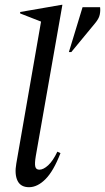

<svg xmlns="http://www.w3.org/2000/svg" viewBox="-20 -770 438 800"><path d="M101 10Q66 10 53 -17Q40 -44 48 -89L151 -680L64 -714V-720L237 -750H240L129 -119Q124 -89 127 -76Q130 -63 144 -63Q161 -63 181 -81.5Q201 -100 219 -138L232 -132Q203 -57 169.5 -23.5Q136 10 101 10ZM267 -553 324 -740H397Q399 -725 395.5 -708.5Q392 -692 376 -673L277 -553Z"/></svg>

Font: Spectral
Style: Italic
Weight: 400
Italic angle: -10°
Designer: Jean-Baptiste Levee
Foundry: Production Type
Version: Version 2.001